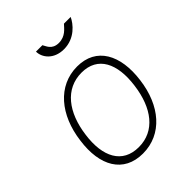

<svg xmlns="http://www.w3.org/2000/svg" viewBox="-209 -832 951 951"><g transform="rotate(-45 266.5 -356.0)"><path d="M455 -722H408C391 -704 369 -672 323 -672C274 -672 266 -709 257 -722H212C212 -681 247 -632 319 -632C395 -632 440 -689 455 -722ZM230 10C365 10 457 -99 477 -257C498 -415 438 -526 304 -526C169 -526 76 -414 56 -255C34 -98 95 10 230 10ZM238 -27C123 -27 76 -120 95 -257C113 -395 184 -489 298 -489C411 -489 457 -396 438 -257C420 -119 351 -27 238 -27Z"/></g></svg>

Font: United Sans Thin
Style: Italic
Weight: 100
Italic angle: -8°
Designer: Pablo Impallari, Rodrigo Fuenzalida (Modified by Dan O. Williams)
Version: Version 1.000;PS 001.000;hotconv 1.0.88;makeotf.lib2.5.64775